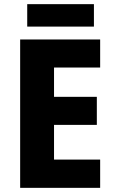

<svg xmlns="http://www.w3.org/2000/svg" viewBox="-20 -904 552 924"><path d="M462 0H77V-714H462V-579H240V-438H446V-303H240V-136H462ZM432 -884V-776H111V-884Z"/></svg>

Font: Noto Sans Gurmukhi SemiCondensed ExtraBold
Style: Regular
Weight: 800
Width: 4
Designer: Jelle Bosma - Monotype Design Team
Foundry: Monotype Imaging Inc.
Version: Version 2.004; ttfautohint (v1.8.4.7-5d5b)